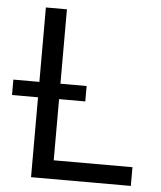

<svg xmlns="http://www.w3.org/2000/svg" viewBox="-81 -752 667 797"><g transform="rotate(5 252.0 -353.5)"><path d="M78 -707.2H165.7V-78H493.8V0H78ZM-30.4 -397.1H274.9V-332.9H-30.4Z"/></g></svg>

Font: Pretendard Variable
Style: Regular
Weight: 400
Designer: Base glyphs from Inter by Rasmus Andersson; Hangul glyphs from Noto Sans CJK(Source Han Sans) by Jang Soo-young and Kang
Foundry: Kil Hyung-jin
Version: Version 1.100;FEAKit 1.0